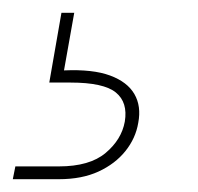

<svg xmlns="http://www.w3.org/2000/svg" viewBox="-108 -27 309 300"><path d="M-88 253 -84 233H-16Q32 233 57 212Q82 191 87 163Q92 133 73 117.5Q54 102 2 102H-31L-12 -7H8L-8 83Q37 81 64 91Q91 101 102 120Q113 139 108 165Q104 189 88 209Q72 229 46 241Q20 253 -16 253Z"/></svg>

Font: DM Sans 18pt Thin
Style: Italic
Weight: 250
Italic angle: -10°
Designer: Colophon Foundry, Jonny Pinhorn
Foundry: Colophon Foundry
Version: Version 4.004;gftools[0.9.30]